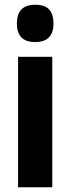

<svg xmlns="http://www.w3.org/2000/svg" viewBox="-20 -788 297 808"><path d="M128 -768Q169 -768 187 -748Q205 -728 205 -689Q205 -611 128 -611Q51 -611 51 -689Q51 -768 128 -768ZM200 -549V0H56V-549Z"/></svg>

Font: Noto Sans Telugu ExtraCondensed ExtraBold
Style: Regular
Weight: 800
Width: 2
Designer: Jelle Bosma - Monotype Design Team
Foundry: Monotype Imaging Inc.
Version: Version 2.005; ttfautohint (v1.8.4.7-5d5b)